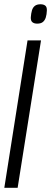

<svg xmlns="http://www.w3.org/2000/svg" viewBox="-28 -892 242 912"><path d="M164.5 -871.7Q179.1 -871.7 187.2 -865.1Q195.3 -858.5 194.6 -842Q193.9 -823.2 189.5 -809.1Q185 -795.1 175.5 -787.4Q166 -779.7 148.5 -779.7Q134.2 -779.7 125.9 -786.5Q117.6 -793.2 118.3 -809.7Q119.7 -828.9 123.8 -842.7Q127.9 -856.6 137.6 -864.1Q147.2 -871.7 164.5 -871.7ZM-7.5 0 102.8 -700H166.8L55.8 0Z"/></svg>

Font: Georama
Style: Italic
Weight: 400
Width: 2
Italic angle: -9°
Designer: Jean-Baptiste Levee
Foundry: Production Type
Version: Version 1.000